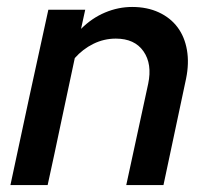

<svg xmlns="http://www.w3.org/2000/svg" viewBox="-20 -532 605 552"><path d="M10 0Q37 -127 64 -252Q91 -377 119 -504H225Q222 -490 219 -476.5Q216 -463 213 -449Q244 -480 282 -496Q320 -512 360 -512Q403 -512 436.5 -496.5Q470 -481 490.5 -453.5Q511 -426 517.5 -388Q524 -350 515 -306Q499 -229 482.5 -153Q466 -77 450 0H343L406 -291Q418 -348 392.5 -384.5Q367 -421 313 -421Q279 -421 248.5 -406Q218 -391 195 -365Q175 -273 156 -182Q137 -91 117 0Z"/></svg>

Font: Rosa Sans Medium
Style: Italic
Weight: 500
Italic angle: -12°
Designer: Pentagram / MCKL
Foundry: Pentagram / MCKL
Version: Version 1.005;September 16, 2019;FontCreator 11.5.0.2425 64-